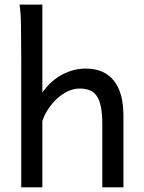

<svg xmlns="http://www.w3.org/2000/svg" viewBox="-20 -801 614 821"><path d="M346.7 -507.8Q424.8 -507.8 466.3 -456.8Q507.8 -405.8 507.8 -305.2V0H417.5V-268.6Q417.5 -314.5 411.4 -344.2Q405.3 -374 393.1 -391.4Q380.9 -408.7 362.5 -415.5Q344.2 -422.4 319.8 -422.4Q293.5 -422.4 268.3 -409.9Q243.2 -397.5 222.2 -377.7Q201.2 -357.9 185.1 -333Q168.9 -308.1 161.1 -283.2V0H70.8V-551.8Q70.8 -630.9 69.8 -690.2Q68.8 -749.5 63.5 -781.2H161.1V-405.3Q197.3 -456.5 246.1 -482.2Q294.9 -507.8 346.7 -507.8Z"/></svg>

Font: Andika Basic
Style: Regular
Weight: 400
Designer: Annie Olsen & Victor Gaultney
Foundry: SIL International
Version: Version 1.000